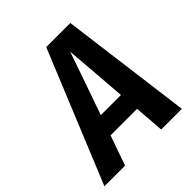

<svg xmlns="http://www.w3.org/2000/svg" viewBox="-233 -822 952 952"><g transform="rotate(-45 243.0 -346.0)"><path d="M342 -157H156L101 0H-44L240 -692H409L499 0H354ZM334 -262 308 -592 193 -262Z"/></g></svg>

Font: Fira Sans Condensed SemiBold
Style: Italic
Weight: 600
Width: 3
Italic angle: -8°
Designer: bBox Type GmbH & Carrois Corporate GbR & Edenspiekermann AG
Foundry: bBox Type GmbH & Carrois Corporate GbR & Edenspiekermann AG
Version: Version 4.301